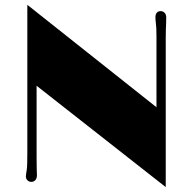

<svg xmlns="http://www.w3.org/2000/svg" viewBox="-20 -742 790 789"><path d="M86.4 -17.1C86.4 -4.4 95.7 5.4 108.9 5.4C121.1 5.4 131.8 -4.4 131.8 -21C131.8 -25.9 131.3 -35.6 130.9 -48.3C130.4 -61.5 130.4 -77.6 130.4 -94.2V-389.6L661.1 26.9V-585.4C661.1 -617.7 662.1 -632.3 662.6 -644C663.1 -652.8 663.1 -659.2 663.1 -670.9C663.1 -689 650.4 -696.3 639.6 -696.3C627.9 -696.3 618.7 -688.5 618.7 -671.9C618.7 -661.6 619.6 -657.2 620.6 -645C622.1 -634.8 623 -620.1 623 -592.3V-301.3L92.3 -722.2V-114.7C92.3 -79.6 91.8 -54.7 89.8 -43.5C88.4 -33.2 86.4 -24.4 86.4 -17.1Z"/></svg>

Font: Limelight
Style: Regular
Weight: 400
Designer: Nicole Fally
Foundry: Nicole Fally
Version: Version 1.002